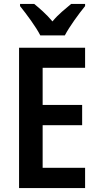

<svg xmlns="http://www.w3.org/2000/svg" viewBox="-20 -957 503 977"><path d="M185 -777H310C333 -821 381 -887 413 -926V-937H342C312 -911 279 -887 247 -848C217 -884 180 -916 154 -937H82V-926C115 -885 164 -819 185 -777ZM413 0V-103H197V-320H398V-423H197V-612H413V-714H77V0Z"/></svg>

Font: Noto Sans Telugu Condensed SemiBold
Style: Regular
Weight: 600
Width: 3
Designer: Jelle Bosma - Monotype Design Team
Foundry: Monotype Imaging Inc.
Version: Version 2.005